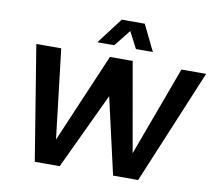

<svg xmlns="http://www.w3.org/2000/svg" viewBox="-101 -1119 1396 1238"><g transform="rotate(10 597.0 -500.0)"><path d="M578.1 -829.1H467.8L597.2 -1000H748L831.1 -829.1H720.2L664.1 -937ZM1193.8 -750 880.9 0H716.8L603 -500L367.2 0H204.1L82 -750H245.1L314 -165L564 -750H712.9L815.9 -164.1L1032.2 -750Z"/></g></svg>

Font: Oakes Grotesk
Style: Bold Italic
Weight: 700
Designer: Samuel Oakes
Foundry: Samuel Oakes
Version: Version 1.0 | wf-rip DC20170320